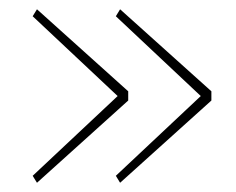

<svg xmlns="http://www.w3.org/2000/svg" viewBox="-20 -502 512 416"><path d="M60.1 -106 50.8 -121.1 234.9 -293.9 50.8 -466.8 60.1 -481.9 257.8 -304.2V-284.2ZM240.2 -106 231 -121.1 415 -293.9 231 -466.8 240.2 -481.9 438 -304.2V-284.2Z"/></svg>

Font: Anuphan Thin
Style: Regular
Weight: 250
Designer: Mike Abbink, Paul van der Laan, Pieter van Rosmalen, Mint Tantisuwanna
Foundry: Bold Monday; Cadson Demak
Version: Version 3.002;hotconv 1.0.109;makeotfexe 2.5.65596